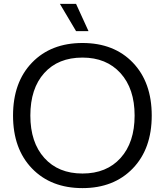

<svg xmlns="http://www.w3.org/2000/svg" viewBox="-20 -958 847 987"><path d="M404 9Q242 9 144.5 -92Q47 -193 47 -364Q47 -535 144.5 -636Q242 -737 404 -737Q566 -737 663 -636Q760 -535 760 -364Q760 -193 662.5 -92Q565 9 404 9ZM404 -662Q279 -662 207.5 -582.5Q136 -503 136 -364Q136 -226 208 -146Q280 -66 404 -66Q528 -66 600 -146Q672 -226 672 -364Q672 -502 599.5 -582Q527 -662 404 -662ZM371 -798 288 -938H371L435 -798Z"/></svg>

Font: Mona Sans
Style: Regular
Weight: 400
Designer: Deni Anggara
Foundry: GitHub
Version: Version 2.000;Glyphs 3.2.3 (3260)